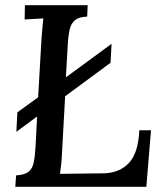

<svg xmlns="http://www.w3.org/2000/svg" viewBox="-20 -720 627 740"><path d="M318 -700 316 -656Q285 -655 269.5 -642.5Q254 -630 248.5 -606.5Q243 -583 241 -545L234 -422L410 -551L406 -478L231 -349L219 -131Q218 -104 215.5 -83.5Q213 -63 211 -50L381 -52Q442 -54 477.5 -92.5Q513 -131 517 -218H562L544 0H39L42 -44Q75 -46 90 -58Q105 -70 110 -94Q115 -118 117 -155L123 -271L43 -212L47 -287L127 -345L140 -571Q142 -593 143.5 -613.5Q145 -634 147 -649Q130 -648 110.5 -647Q91 -646 75 -645L76 -700Z"/></svg>

Font: Lora Medium
Style: Italic
Weight: 500
Italic angle: -3°
Designer: Olga Karpushina, Alexei Vanyashin (Cyrillic)
Foundry: Cyreal
Version: Version 3.004